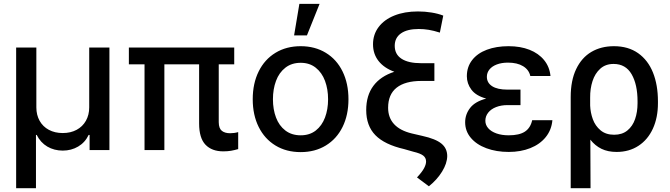

<svg xmlns="http://www.w3.org/2000/svg" viewBox="-20 -776 3463 993"><path d="M63.5 -530.3H168V-220.7Q168 -181.6 184.8 -151.4Q201.7 -121.1 232.7 -104.5Q263.7 -87.9 304.7 -87.9Q345.2 -87.9 376.2 -104.5Q407.2 -121.1 424.3 -151.4Q441.4 -181.6 441.4 -220.7V-530.3H545.9V0H443.4V-78.1H438.5Q419.9 -39.1 384.3 -18.1Q348.6 2.9 304.7 2.9Q260.3 2.9 224.9 -17.8Q189.5 -38.6 169.9 -78.1H166V197.3H63.5Z M1191.4 -443.4H1111.3V-143.6Q1111.8 -111.3 1127.7 -99.1Q1143.6 -86.9 1169.9 -86.9Q1192.4 -86.9 1211.9 -92.8V-4.9Q1192.9 0.5 1175 3.7Q1157.2 6.8 1134.8 6.8Q1075.7 6.8 1042.7 -27.6Q1009.8 -62 1009.8 -137.7V-443.4H830.1V0H727.5V-443.4H646.5V-530.3H1191.4Z M1287.1 -262.7Q1287.1 -344.7 1317.9 -406.7Q1348.6 -468.8 1404.8 -502.9Q1460.9 -537.1 1535.2 -537.1Q1608.9 -537.1 1665 -502.9Q1721.2 -468.8 1751.7 -406.5Q1782.2 -344.2 1782.2 -262.7Q1782.2 -181.2 1751.7 -119.4Q1721.2 -57.6 1665 -23.4Q1608.9 10.7 1535.2 10.7Q1460.9 10.7 1404.8 -23.4Q1348.6 -57.6 1317.9 -119.4Q1287.1 -181.2 1287.1 -262.7ZM1676.8 -262.7Q1676.8 -314.9 1660.9 -357.7Q1645 -400.4 1613 -425.8Q1581.1 -451.2 1535.2 -451.2Q1488.3 -451.2 1455.8 -425.8Q1423.3 -400.4 1407.5 -357.7Q1391.6 -314.9 1391.6 -262.7Q1391.6 -210.4 1407.5 -168.2Q1423.3 -126 1455.8 -101.1Q1488.3 -76.2 1535.2 -76.2Q1581.5 -76.2 1613.3 -101.1Q1645 -126 1660.9 -168.2Q1676.8 -210.4 1676.8 -262.7ZM1528.3 -755.9H1632.8L1567.4 -592.8H1501Z M2145.5 -626Q2085.9 -626 2053.7 -603.3Q2021.5 -580.6 2021.5 -539.1Q2021.5 -495.1 2056.6 -472.2Q2091.8 -449.2 2157.2 -449.2H2226.6V-357.4H2159.2Q2075.2 -357.4 2031.2 -322.5Q1987.3 -287.6 1987.3 -218.8Q1987.3 -167.5 2018.1 -134Q2048.8 -100.6 2109.4 -85.9L2164.1 -73.2Q2232.9 -58.1 2262.9 -33.4Q2293 -8.8 2293 31.2Q2292.5 68.8 2266.6 111.1Q2240.7 153.3 2198.2 187.5L2136.7 141.6Q2163.1 113.3 2173.3 93.8Q2183.6 74.2 2183.6 59.6Q2183.6 40 2168.7 28.6Q2153.8 17.1 2118.2 8.8L2070.3 -4.9Q1968.8 -28.3 1921.4 -76.9Q1874 -125.5 1874 -207Q1874 -282.2 1911.1 -332Q1948.2 -381.8 2019.5 -404.8Q1966.3 -424.3 1937.7 -460.7Q1909.2 -497.1 1909.2 -546.9Q1909.2 -597.7 1938.2 -636.2Q1967.3 -674.8 2019.8 -695.8Q2072.3 -716.8 2141.6 -716.8Q2177.7 -716.8 2211.9 -711.2Q2246.1 -705.6 2272.5 -695.3L2254.9 -607.4Q2222.7 -617.7 2197.3 -621.8Q2171.9 -626 2145.5 -626Z M2494.6 -266.1Q2441.4 -280.8 2418 -312.3Q2394.5 -343.8 2394.5 -381.8Q2394.5 -430.2 2421.9 -465.3Q2449.2 -500.5 2498 -518.8Q2546.9 -537.1 2610.4 -537.1Q2671.4 -537.1 2718.5 -518.6Q2765.6 -500 2793.9 -465.3Q2822.3 -430.7 2827.1 -382.8H2722.7Q2715.8 -415 2685.5 -433.6Q2655.3 -452.1 2607.4 -452.1Q2574.2 -452.1 2549.3 -442.6Q2524.4 -433.1 2511.2 -416.5Q2498 -399.9 2498 -378.9Q2498 -347.7 2525.4 -330.1Q2552.7 -312.5 2604.5 -312.5H2671.9V-232.4H2604.5Q2571.8 -232.4 2545.7 -222.2Q2519.5 -211.9 2504.9 -193.4Q2490.2 -174.8 2490.2 -151.4Q2490.2 -129.9 2505.1 -112.8Q2520 -95.7 2547.6 -85.9Q2575.2 -76.2 2611.3 -76.2Q2665.5 -76.2 2694.6 -95.2Q2723.6 -114.3 2732.4 -154.3H2836.9Q2832.5 -104 2802.5 -66.9Q2772.5 -29.8 2722.9 -10Q2673.3 9.8 2611.3 9.8Q2546.9 9.8 2495.6 -9.3Q2444.3 -28.3 2415 -63.2Q2385.7 -98.1 2385.7 -143.6Q2385.7 -184.6 2411.4 -217.8Q2437 -251 2494.6 -266.1Z M3155.3 -537.1Q3229 -537.1 3280.3 -501Q3331.5 -464.8 3357.2 -400.6Q3382.8 -336.4 3382.8 -252V-242.2Q3382.8 -168 3356.7 -110.8Q3330.6 -53.7 3282.2 -22Q3233.9 9.8 3168.9 9.8Q3124 9.8 3090.8 -6.3Q3057.6 -22.5 3033.2 -53.7L3034.2 197.3H2931.6V-274.4Q2931.6 -359.9 2960 -418.9Q2988.3 -478 3038.6 -507.6Q3088.9 -537.1 3155.3 -537.1ZM3032.2 -230Q3033.7 -193.4 3046.1 -159.2Q3058.6 -125 3085.9 -102.1Q3113.3 -79.1 3156.2 -79.1Q3197.8 -79.1 3224.9 -101.3Q3252 -123.5 3264.6 -160.2Q3277.3 -196.8 3277.3 -242.2V-252Q3277.3 -338.9 3246.6 -392.1Q3215.8 -445.3 3153.3 -445.3Q3111.8 -445.3 3084.5 -420.7Q3057.1 -396 3044.4 -356.4Q3031.7 -316.9 3032.2 -271.5Z"/></svg>

Font: Pretendard GOV Medium
Style: Regular
Weight: 500
Designer: Base glyphs from Inter by Rasmus Andersson; Hangeul glyphs from Noto Sans CJK(Source Han Sans) by Jang Soo-young and Kan
Foundry: Kil Hyung-jin
Version: Version 1.309